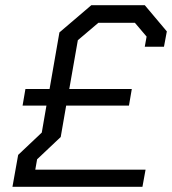

<svg xmlns="http://www.w3.org/2000/svg" viewBox="-20 -720 663 740"><path d="M538 -540 545 -579 500 -632H359L280 -565L247 -377H488L477 -313H235L214 -192L123 -106L116 -66H541L529 0H28L50 -123L141 -209L159 -313H67L78 -377H171L209 -595L332 -700H538L623 -599L612 -540Z"/></svg>

Font: Chakra Petch
Style: Italic
Weight: 400
Italic angle: -10°
Designer: Katatrad Aksorn Co.,Ltd.
Foundry: Cadson Demak Co.,Ltd.
Version: Version 1.000; ttfautohint (v1.6)